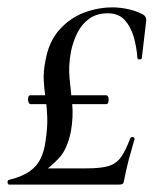

<svg xmlns="http://www.w3.org/2000/svg" viewBox="-27 -500 435 520"><path d="M-2 0Q-6 0 -6.5 -6Q-7 -12 -2 -13Q34 -22 54 -36.5Q74 -51 83.5 -71.5Q93 -92 96 -116Q102 -154 101 -182Q100 -210 96.5 -233.5Q93 -257 91.5 -281Q90 -305 96 -335Q105 -387 133.5 -419Q162 -451 200 -465.5Q238 -480 278 -480Q296 -480 316.5 -476Q337 -472 356 -463Q370 -457 369 -444L357 -342Q356 -339 350.5 -339Q345 -339 345 -344Q343 -373 335 -400.5Q327 -428 310.5 -446Q294 -464 265 -464Q234 -464 213.5 -448.5Q193 -433 181.5 -409Q170 -385 165 -359Q158 -321 161.5 -287Q165 -253 168.5 -218.5Q172 -184 165 -144Q155 -95 132 -71Q109 -47 83 -29L70 -44H207Q245 -44 266 -50Q287 -56 300 -73.5Q313 -91 326 -126Q328 -130 333.5 -128.5Q339 -127 337 -122Q331 -102 322.5 -70.5Q314 -39 309 -11Q308 -4 305 -2Q302 0 294 0ZM56 -218Q52 -218 50 -224Q48 -230 49.5 -236Q51 -242 55 -242H260Q265 -242 266.5 -236Q268 -230 266.5 -224Q265 -218 261 -218Z"/></svg>

Font: Cormorant Medium
Style: Italic
Weight: 500
Italic angle: -10°
Designer: Christian Thalmann (Catharsis Fonts)
Foundry: Catharsis Fonts
Version: Version 4.000